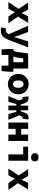

<svg xmlns="http://www.w3.org/2000/svg" viewBox="1903 -2706 993 4840"><g transform="rotate(90 2400.0 -285.5)"><path d="M32 0 202 -259 43 -498H214L260 -423Q271 -402 284.5 -380Q298 -358 310 -337H314Q323 -358 333.5 -380Q344 -402 352 -423L391 -498H557L397 -241L567 0H396L344 -76Q331 -97 316.5 -119Q302 -141 289 -162H285Q274 -141 263 -119.5Q252 -98 242 -76L198 0Z M745 191Q723 191 703 188Q683 185 667 181L695 60Q705 63 714.5 64.5Q724 66 732 66Q774 66 797 50Q820 34 831 9L840 -15L628 -498H785L862 -295Q875 -260 887 -222.5Q899 -185 909 -145H913Q923 -182 934.5 -220.5Q946 -259 958 -295L1024 -498H1174L983 -1Q958 63 927 106Q896 149 852.5 170Q809 191 745 191Z M1547 0V-373H1450L1439 -268Q1432 -206 1416.5 -161.5Q1401 -117 1377 -88.5Q1353 -60 1322.5 -46Q1292 -32 1256 -32L1245 -125Q1257 -131 1266.5 -146.5Q1276 -162 1284.5 -199Q1293 -236 1301 -305L1324 -498H1707V0ZM1228 172 1213 -19V-125H1787V-19L1772 172H1635V0H1365V172Z M2100 12Q2034 12 1975.5 -19Q1917 -50 1880.5 -108Q1844 -166 1844 -249Q1844 -332 1880.5 -390Q1917 -448 1975.5 -479Q2034 -510 2100 -510Q2166 -510 2224.5 -479Q2283 -448 2319.5 -390Q2356 -332 2356 -249Q2356 -166 2319.5 -108Q2283 -50 2224.5 -19Q2166 12 2100 12ZM2100 -116Q2131 -116 2151.5 -132.5Q2172 -149 2182 -178.5Q2192 -208 2192 -249Q2192 -289 2182 -319Q2172 -349 2151.5 -365.5Q2131 -382 2100 -382Q2069 -382 2048.5 -365.5Q2028 -349 2018 -319Q2008 -289 2008 -249Q2008 -208 2018 -178.5Q2028 -149 2048.5 -132.5Q2069 -116 2100 -116Z M2401 0 2526 -306H2641V-498H2759V-306H2874L2999 0H2855L2797 -201H2759V0H2641V-201H2603L2545 0ZM2518 -242 2492 -321Q2485 -344 2474 -351.5Q2463 -359 2449 -359Q2443 -359 2437.5 -358.5Q2432 -358 2427 -356L2409 -504Q2417 -508 2426.5 -509Q2436 -510 2445 -510Q2491 -510 2526 -489.5Q2561 -469 2581 -410L2632 -262ZM2882 -242 2768 -262 2819 -410Q2839 -469 2874 -489.5Q2909 -510 2955 -510Q2965 -510 2974 -509Q2983 -508 2991 -504L2973 -356Q2969 -358 2963 -358.5Q2957 -359 2951 -359Q2938 -359 2926.5 -351.5Q2915 -344 2908 -321Z M3068 0V-498H3228V-323H3372V-498H3532V0H3372V-183H3228V0Z M3871 0V-373H3676V-498H4031V0ZM3945 -571Q3900 -571 3870.5 -597Q3841 -623 3841 -666Q3841 -709 3870.5 -735.5Q3900 -762 3945 -762Q3990 -762 4019.5 -735.5Q4049 -709 4049 -666Q4049 -623 4019.5 -597Q3990 -571 3945 -571Z M4232 0 4402 -259 4243 -498H4414L4460 -423Q4471 -402 4484.5 -380Q4498 -358 4510 -337H4514Q4523 -358 4533.5 -380Q4544 -402 4552 -423L4591 -498H4757L4597 -241L4767 0H4596L4544 -76Q4531 -97 4516.5 -119Q4502 -141 4489 -162H4485Q4474 -141 4463 -119.5Q4452 -98 4442 -76L4398 0Z"/></g></svg>

Font: Source Code Pro ExtraBold
Style: Regular
Weight: 800
Monospace: yes
Designer: Paul D. Hunt, Teo Tuominen
Foundry: Adobe Systems Incorporated
Version: Version 1.018;hotconv 1.0.116;makeotfexe 2.5.65601